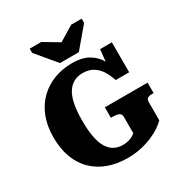

<svg xmlns="http://www.w3.org/2000/svg" viewBox="-217 -1119 1237 1299"><g transform="rotate(-30 402.0 -469.5)"><path d="M329 -769H476L606 -923V-956H524L363 -858L453 -859L290 -956H200V-923ZM717 -238V-98Q701 -81 671.5 -60.5Q642 -40 601.5 -22.5Q561 -5 511.5 6Q462 17 407 17Q324 17 256.5 -7.5Q189 -32 140 -79.5Q91 -127 65 -196.5Q39 -266 39 -355Q39 -443 66 -512.5Q93 -582 142 -630Q191 -678 256.5 -703Q322 -728 399 -728Q474 -728 523 -700.5Q572 -673 600 -625Q628 -577 642 -513L593 -546L611 -715H703V-481H598Q583 -527 560.5 -561.5Q538 -596 505 -615Q472 -634 427 -634Q385 -634 354.5 -616.5Q324 -599 303.5 -564.5Q283 -530 273.5 -477.5Q264 -425 264 -355Q264 -280 274.5 -226.5Q285 -173 305.5 -140Q326 -107 355.5 -91.5Q385 -76 423 -76Q448 -76 467 -81.5Q486 -87 499.5 -95Q513 -103 521 -111V-238Q521 -261 504 -268.5Q487 -276 462 -276H442V-358H776V-276H761Q740 -276 728.5 -268.5Q717 -261 717 -238Z"/></g></svg>

Font: Roboto Serif 20pt ExtraBold
Style: Regular
Weight: 800
Version: Version 1.008